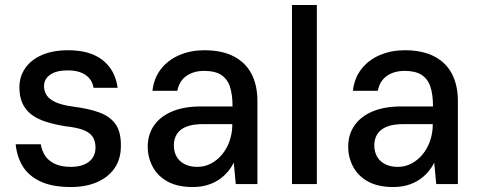

<svg xmlns="http://www.w3.org/2000/svg" viewBox="-20 -740 1930 772"><path d="M265 12Q191 12 143.5 -10Q96 -32 72 -70.5Q48 -109 43 -160H144Q148 -135 161 -114.5Q174 -94 200 -81.5Q226 -69 265 -69Q296 -69 318.5 -78.5Q341 -88 352.5 -105.5Q364 -123 364 -146Q364 -176 350.5 -193Q337 -210 310.5 -219Q284 -228 245 -232Q201 -239 166 -250Q131 -261 107 -279Q83 -297 70.5 -324Q58 -351 58 -389Q58 -432 81.5 -466Q105 -500 149 -519Q193 -538 254 -538Q342 -538 392.5 -498.5Q443 -459 453 -387H356Q351 -420 324 -438.5Q297 -457 253 -457Q206 -457 181.5 -439.5Q157 -422 157 -394Q157 -373 168 -356.5Q179 -340 205 -328.5Q231 -317 276 -311Q339 -303 381.5 -287Q424 -271 445.5 -239.5Q467 -208 466 -153Q466 -100 440.5 -63.5Q415 -27 370 -7.5Q325 12 265 12Z M755 12Q694 12 654 -10Q614 -32 594 -69.5Q574 -107 574 -150Q574 -200 600 -236.5Q626 -273 673.5 -292.5Q721 -312 787 -312H915Q915 -360 904.5 -391.5Q894 -423 869 -439Q844 -455 801 -455Q759 -455 730 -435Q701 -415 693 -375H593Q599 -427 628 -463.5Q657 -500 702.5 -519Q748 -538 801 -538Q873 -538 920.5 -513Q968 -488 991.5 -442.5Q1015 -397 1015 -334V0H928L920 -86Q910 -66 894.5 -48Q879 -30 858.5 -16.5Q838 -3 812 4.5Q786 12 755 12ZM773 -69Q803 -69 828.5 -82.5Q854 -96 873 -119Q892 -142 902.5 -171.5Q913 -201 914 -233V-241H797Q755 -241 729 -230.5Q703 -220 691 -200.5Q679 -181 679 -156Q679 -130 690 -110.5Q701 -91 722.5 -80Q744 -69 773 -69Z M1154 0V-720H1254V0Z M1561 12Q1500 12 1460 -10Q1420 -32 1400 -69.5Q1380 -107 1380 -150Q1380 -200 1406 -236.5Q1432 -273 1479.5 -292.5Q1527 -312 1593 -312H1721Q1721 -360 1710.5 -391.5Q1700 -423 1675 -439Q1650 -455 1607 -455Q1565 -455 1536 -435Q1507 -415 1499 -375H1399Q1405 -427 1434 -463.5Q1463 -500 1508.5 -519Q1554 -538 1607 -538Q1679 -538 1726.5 -513Q1774 -488 1797.5 -442.5Q1821 -397 1821 -334V0H1734L1726 -86Q1716 -66 1700.5 -48Q1685 -30 1664.5 -16.5Q1644 -3 1618 4.5Q1592 12 1561 12ZM1579 -69Q1609 -69 1634.5 -82.5Q1660 -96 1679 -119Q1698 -142 1708.5 -171.5Q1719 -201 1720 -233V-241H1603Q1561 -241 1535 -230.5Q1509 -220 1497 -200.5Q1485 -181 1485 -156Q1485 -130 1496 -110.5Q1507 -91 1528.5 -80Q1550 -69 1579 -69Z"/></svg>

Font: DM Sans 9pt Medium
Style: Regular
Weight: 500
Version: Version 4.004;gftools[0.9.30]